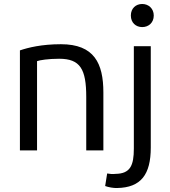

<svg xmlns="http://www.w3.org/2000/svg" viewBox="-20 -753 855 964"><path d="M80 2V-500C121 -514 189 -531 286 -531C453 -531 499 -435 499 -289V2H413V-266C413 -406 383 -458 277 -458C222 -458 179 -451 166 -446V2ZM568 191C551 192 524 187 508 181L518 118C529 120 545 122 560 120C634 119 652 78 652 -7V-521H737V-12C737 123 688 189 568 191ZM752 -675C752 -639 726 -617 694 -617C662 -617 637 -639 637 -675C637 -711 662 -733 694 -733C726 -733 752 -710 752 -675Z"/></svg>

Font: Repo Regular
Style: Regular
Weight: 400
Designer: Stefan Peev
Foundry: Context Ltd
Version: Version 1.502